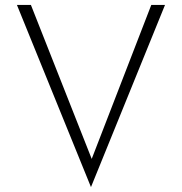

<svg xmlns="http://www.w3.org/2000/svg" viewBox="-20 -730 742 783"><path d="M597 -710 354 -82 106 -710H49L351 33L653 -710Z"/></svg>

Font: Sulaf Light
Style: Regular
Weight: 300
Designer: Bandar Raffah (Arabic) and Santiago Orozco (Latin)
Foundry: Caramella and Typemade
Version: Version 1.005;PS 001.005;hotconv 1.0.88;makeotf.lib2.5.64775